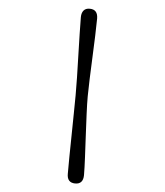

<svg xmlns="http://www.w3.org/2000/svg" viewBox="-226 -862 954 1110"><g transform="rotate(30 251.0 -306.5)"><path d="M214 -291Q232 -251.5 257.2 -195.5Q282.5 -139.5 309.5 -79Q336.5 -18.5 360.8 35.5Q385 89.5 402 125Q423.5 172 466.5 152.5Q509 133 487 85Q469 47 441 -6Q413 -59 382.2 -117Q351.5 -175 323.5 -228.5Q295.5 -282 277.5 -321Q260 -359 236.8 -414.2Q213.5 -469.5 188.5 -529.8Q163.5 -590 140.5 -644.5Q117.5 -699 100 -737Q77.5 -784.5 35 -765Q14 -755.5 9 -737.8Q4 -720 14.5 -697Q31 -662 57 -609.5Q83 -557 112.5 -498.2Q142 -439.5 169 -385Q196 -330.5 214 -291Z"/></g></svg>

Font: Fraunces 9pt SuperSoft SemiBold
Style: Regular
Weight: 600
Version: Version 1.000;[0bf87f6ff]